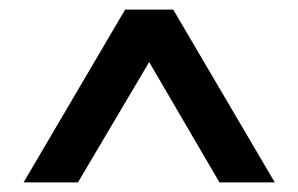

<svg xmlns="http://www.w3.org/2000/svg" viewBox="-20 -747 619 399"><path d="M29 -368 240 -727H340L551 -368H436L290 -618L142 -368Z"/></svg>

Font: Lexend Deca
Style: Regular
Weight: 400
Designer: Bonnie Shaver-Troup, Thomas Jockin
Foundry: Lexend
Version: Version 1.008; ttfautohint (v1.8.4.7-5d5b)